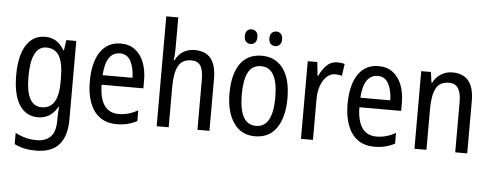

<svg xmlns="http://www.w3.org/2000/svg" viewBox="-59 -922 3376 1323"><g transform="rotate(5 1629.0 -260.0)"><path d="M222 -547Q264 -547 297 -527.5Q330 -508 354 -466H359L369 -537H438V7Q438 120 386.5 180Q335 240 224 240Q140 240 77 208V130Q148 168 224 168Q287 168 321 133Q355 98 355 22V5Q355 -10 356 -32Q357 -54 359 -74H355Q308 10 220 10Q137 10 91.5 -61Q46 -132 46 -266Q46 -402 92.5 -474.5Q139 -547 222 -547ZM237 -474Q184 -474 157.5 -420.5Q131 -367 131 -265Q131 -161 158 -111Q185 -61 240 -61Q355 -61 355 -245V-269Q355 -377 326.5 -425.5Q298 -474 237 -474Z M746 -546Q805 -546 845.5 -515Q886 -484 906.5 -430Q927 -376 927 -308V-252H638Q641 -61 773 -61Q840 -61 905 -98V-24Q873 -7 839.5 1.5Q806 10 765 10Q694 10 647.5 -24.5Q601 -59 578 -121Q555 -183 555 -265Q555 -400 605 -473Q655 -546 746 -546ZM746 -478Q649 -478 639 -318H846Q845 -385 821 -431.5Q797 -478 746 -478Z M1124 -543Q1124 -500 1118 -464H1124Q1143 -504 1178 -525Q1213 -546 1255 -546Q1333 -546 1369.5 -499.5Q1406 -453 1406 -360V0H1323V-347Q1323 -413 1303.5 -443Q1284 -473 1240 -473Q1177 -473 1150.5 -425Q1124 -377 1124 -278V0H1041V-760H1124Z M1922 -269Q1922 -141 1871 -65.5Q1820 10 1720 10Q1626 10 1573.5 -65.5Q1521 -141 1521 -269Q1521 -402 1572 -474.5Q1623 -547 1722 -547Q1815 -547 1868.5 -476Q1922 -405 1922 -269ZM1606 -269Q1606 -169 1634 -115.5Q1662 -62 1722 -62Q1781 -62 1809.5 -114.5Q1838 -167 1838 -269Q1838 -370 1809.5 -422.5Q1781 -475 1722 -475Q1661 -475 1633.5 -422.5Q1606 -370 1606 -269ZM1592 -672Q1592 -698 1604.5 -710Q1617 -722 1636 -722Q1654 -722 1666.5 -709.5Q1679 -697 1679 -672Q1679 -646 1666.5 -633.5Q1654 -621 1636 -621Q1617 -621 1604.5 -633.5Q1592 -646 1592 -672ZM1762 -672Q1762 -698 1775 -710Q1788 -722 1806 -722Q1824 -722 1837 -709.5Q1850 -697 1850 -672Q1850 -646 1837 -633.5Q1824 -621 1806 -621Q1787 -621 1774.5 -633.5Q1762 -646 1762 -672Z M2243 -547Q2255 -547 2268 -545.5Q2281 -544 2294 -540L2282 -457Q2262 -464 2237 -464Q2204 -464 2178 -440.5Q2152 -417 2137 -376Q2122 -335 2122 -282V0H2039V-537H2105L2115 -443H2120Q2140 -489 2170.5 -518Q2201 -547 2243 -547Z M2529 -546Q2588 -546 2628.5 -515Q2669 -484 2689.5 -430Q2710 -376 2710 -308V-252H2421Q2424 -61 2556 -61Q2623 -61 2688 -98V-24Q2656 -7 2622.5 1.5Q2589 10 2548 10Q2477 10 2430.5 -24.5Q2384 -59 2361 -121Q2338 -183 2338 -265Q2338 -400 2388 -473Q2438 -546 2529 -546ZM2529 -478Q2432 -478 2422 -318H2629Q2628 -385 2604 -431.5Q2580 -478 2529 -478Z M3039 -547Q3113 -547 3151 -501.5Q3189 -456 3189 -360V0H3106V-347Q3106 -410 3086 -442Q3066 -474 3023 -474Q2959 -474 2933 -426.5Q2907 -379 2907 -279V0H2824V-537H2891L2901 -464H2906Q2926 -504 2961.5 -525.5Q2997 -547 3039 -547Z"/></g></svg>

Font: Noto Sans Malayalam Condensed
Style: Regular
Weight: 400
Width: 3
Designer: Jelle Bosma - Monotype Design Team
Foundry: Monotype Imaging Inc.
Version: Version 2.104; ttfautohint (v1.8.4.7-5d5b)